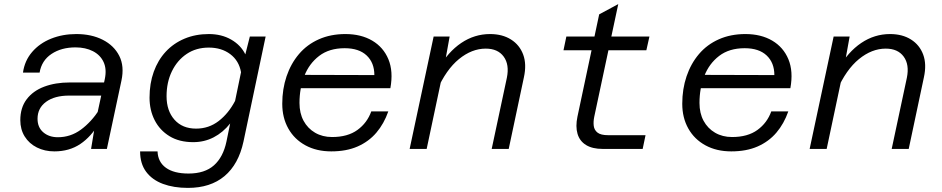

<svg xmlns="http://www.w3.org/2000/svg" viewBox="-20 -726 4590 936"><path d="M424 0 446 -133 491 -341Q501 -389 485 -423.5Q469 -458 433 -476.5Q397 -495 348 -495Q279 -495 231 -463Q183 -431 173 -372H92Q100 -430 136.5 -472.5Q173 -515 229 -537.5Q285 -560 352 -560Q426 -560 481 -532Q536 -504 561.5 -453.5Q587 -403 572 -333L501 0ZM245 12Q198 12 160 -7Q122 -26 100.5 -60.5Q79 -95 79 -140Q79 -201 110 -242Q141 -283 195.5 -303.5Q250 -324 320 -324H501L487 -260H317Q246 -260 204.5 -229.5Q163 -199 163 -147Q163 -105 191 -81Q219 -57 262 -57Q324 -57 374.5 -94Q425 -131 466 -194L464 -127Q425 -60 371.5 -24Q318 12 245 12Z M1176 -461 1198 -548H1275L1167 -36Q1143 75 1074.5 132.5Q1006 190 896 190Q827 190 774.5 170.5Q722 151 692.5 111.5Q663 72 663 12H748Q750 64 789 92Q828 120 899 120Q978 120 1023 80Q1068 40 1084 -36L1102 -124Q1067 -80 1021.5 -56.5Q976 -33 922 -33Q854 -33 806.5 -62Q759 -91 734 -140Q709 -189 709 -250Q709 -319 729.5 -376Q750 -433 788 -474Q826 -515 879.5 -537.5Q933 -560 998 -560Q1060 -560 1107 -533Q1154 -506 1176 -461ZM936 -99Q998 -99 1046 -136Q1094 -173 1126 -234L1155 -374Q1145 -430 1102.5 -462Q1060 -494 998 -494Q936 -494 890 -463Q844 -432 818 -378.5Q792 -325 792 -257Q792 -186 830.5 -142.5Q869 -99 936 -99Z M1595 12Q1523 12 1469 -17.5Q1415 -47 1385.5 -99.5Q1356 -152 1356 -220Q1356 -292 1377 -354Q1398 -416 1437.5 -462.5Q1477 -509 1534.5 -534.5Q1592 -560 1664 -560Q1740 -560 1794.5 -528Q1849 -496 1873.5 -437Q1898 -378 1883 -296H1429L1444 -361L1805 -360Q1805 -420 1767.5 -455.5Q1730 -491 1660 -491Q1585 -491 1536 -453.5Q1487 -416 1463.5 -355.5Q1440 -295 1440 -224Q1440 -174 1460 -137Q1480 -100 1516 -79Q1552 -58 1599 -58Q1675 -58 1722.5 -92.5Q1770 -127 1790 -183H1873Q1852 -123 1815 -79.5Q1778 -36 1723.5 -12Q1669 12 1595 12Z M2377 0 2451 -347Q2464 -411 2435.5 -450Q2407 -489 2348 -489Q2280 -489 2217.5 -438Q2155 -387 2110 -285L2117 -391Q2164 -473 2228.5 -516.5Q2293 -560 2369 -560Q2429 -560 2471 -533.5Q2513 -507 2530.5 -460Q2548 -413 2534 -349L2460 0ZM1977 0 2094 -548H2172L2148 -415L2060 0Z M2918 0Q2868 0 2837 -19Q2806 -38 2795.5 -73.5Q2785 -109 2795 -157L2901 -656L2994 -706L2877 -157Q2872 -133 2874.5 -112.5Q2877 -92 2893 -79.5Q2909 -67 2944 -67H3127L3113 0ZM2727 -481 2741 -548H3146L3131 -481Z M3545 12Q3473 12 3419 -17.5Q3365 -47 3335.5 -99.5Q3306 -152 3306 -220Q3306 -292 3327 -354Q3348 -416 3387.5 -462.5Q3427 -509 3484.5 -534.5Q3542 -560 3614 -560Q3690 -560 3744.5 -528Q3799 -496 3823.5 -437Q3848 -378 3833 -296H3379L3394 -361L3755 -360Q3755 -420 3717.5 -455.5Q3680 -491 3610 -491Q3535 -491 3486 -453.5Q3437 -416 3413.5 -355.5Q3390 -295 3390 -224Q3390 -174 3410 -137Q3430 -100 3466 -79Q3502 -58 3549 -58Q3625 -58 3672.5 -92.5Q3720 -127 3740 -183H3823Q3802 -123 3765 -79.5Q3728 -36 3673.5 -12Q3619 12 3545 12Z M4327 0 4401 -347Q4414 -411 4385.5 -450Q4357 -489 4298 -489Q4230 -489 4167.5 -438Q4105 -387 4060 -285L4067 -391Q4114 -473 4178.5 -516.5Q4243 -560 4319 -560Q4379 -560 4421 -533.5Q4463 -507 4480.5 -460Q4498 -413 4484 -349L4410 0ZM3927 0 4044 -548H4122L4098 -415L4010 0Z"/></svg>

Font: Azeret Mono Thin Light
Style: Italic
Weight: 300
Italic angle: -12°
Version: Version 1.002